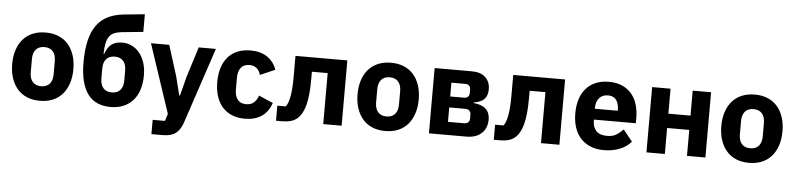

<svg xmlns="http://www.w3.org/2000/svg" viewBox="-51 -1045 6368 1538"><g transform="rotate(5 3133.0 -276.0)"><path d="M282 12Q224 12 178.5 -7Q133 -26 101.5 -62Q70 -98 53 -149Q36 -200 36 -263Q36 -326 53 -377Q70 -428 101.5 -463.5Q133 -499 178.5 -518Q224 -537 282 -537Q340 -537 385.5 -518Q431 -499 462.5 -463.5Q494 -428 511 -377Q528 -326 528 -263Q528 -200 511 -149Q494 -98 462.5 -62Q431 -26 385.5 -7Q340 12 282 12ZM282 -105Q326 -105 350 -132Q374 -159 374 -209V-316Q374 -366 350 -393Q326 -420 282 -420Q238 -420 214 -393Q190 -366 190 -316V-209Q190 -159 214 -132Q238 -105 282 -105Z M850 12Q792 12 746 -7.5Q700 -27 668.5 -68.5Q637 -110 620.5 -173.5Q604 -237 604 -325Q604 -425 621 -498.5Q638 -572 673 -622Q708 -672 762 -699.5Q816 -727 890 -735L1060 -752V-610L889 -593Q852 -589 827.5 -578.5Q803 -568 788 -546.5Q773 -525 766 -491Q759 -457 758 -407H763Q780 -458 812 -484Q844 -510 900 -510Q941 -510 976.5 -493Q1012 -476 1038.5 -444Q1065 -412 1080 -366.5Q1095 -321 1095 -263Q1095 -199 1078.5 -148Q1062 -97 1030.5 -61.5Q999 -26 953.5 -7Q908 12 850 12ZM850 -105Q894 -105 918 -132Q942 -159 942 -209V-289Q942 -339 918 -366Q894 -393 850 -393Q806 -393 782 -366Q758 -339 758 -289V-209Q758 -159 782 -132Q806 -105 850 -105Z M1513 -525H1651L1449 81Q1429 142 1392.5 171Q1356 200 1288 200H1196V85H1295L1313 27L1129 -525H1276L1353 -280L1391 -128H1397L1436 -280Z M1930 12Q1871 12 1825 -7.5Q1779 -27 1748 -62.5Q1717 -98 1701 -149Q1685 -200 1685 -263Q1685 -326 1701 -376.5Q1717 -427 1748 -463Q1779 -499 1825 -518Q1871 -537 1930 -537Q2010 -537 2063.5 -501Q2117 -465 2140 -400L2020 -348Q2013 -378 1991 -399Q1969 -420 1930 -420Q1885 -420 1862 -390.5Q1839 -361 1839 -311V-213Q1839 -163 1862 -134Q1885 -105 1930 -105Q1970 -105 1993.5 -126.5Q2017 -148 2028 -183L2143 -133Q2117 -58 2062.5 -23Q2008 12 1930 12Z M2181 -115H2249Q2259 -128 2266.5 -148Q2274 -168 2279.5 -196.5Q2285 -225 2288 -265Q2291 -305 2291 -359V-525H2708V0H2560V-410H2433V-351Q2433 -283 2428 -231.5Q2423 -180 2413 -142.5Q2403 -105 2389.5 -79.5Q2376 -54 2360 -38Q2336 -14 2304.5 -4Q2273 6 2226 6H2181Z M3059 12Q3001 12 2955.5 -7Q2910 -26 2878.5 -62Q2847 -98 2830 -149Q2813 -200 2813 -263Q2813 -326 2830 -377Q2847 -428 2878.5 -463.5Q2910 -499 2955.5 -518Q3001 -537 3059 -537Q3117 -537 3162.5 -518Q3208 -499 3239.5 -463.5Q3271 -428 3288 -377Q3305 -326 3305 -263Q3305 -200 3288 -149Q3271 -98 3239.5 -62Q3208 -26 3162.5 -7Q3117 12 3059 12ZM3059 -105Q3103 -105 3127 -132Q3151 -159 3151 -209V-316Q3151 -366 3127 -393Q3103 -420 3059 -420Q3015 -420 2991 -393Q2967 -366 2967 -316V-209Q2967 -159 2991 -132Q3015 -105 3059 -105Z M3410 -525H3709Q3781 -525 3819 -489Q3857 -453 3857 -393Q3857 -342 3830 -314Q3803 -286 3746 -278V-273Q3877 -261 3877 -152Q3877 -82 3833 -41Q3789 0 3711 0H3410ZM3684 -105Q3704 -105 3716 -116Q3728 -127 3728 -147V-178Q3728 -198 3716 -209.5Q3704 -221 3684 -221H3554V-105ZM3666 -309Q3686 -309 3697 -320Q3708 -331 3708 -351V-378Q3708 -398 3697 -409Q3686 -420 3666 -420H3554V-309Z M3932 -115H4000Q4010 -128 4017.5 -148Q4025 -168 4030.5 -196.5Q4036 -225 4039 -265Q4042 -305 4042 -359V-525H4459V0H4311V-410H4184V-351Q4184 -283 4179 -231.5Q4174 -180 4164 -142.5Q4154 -105 4140.5 -79.5Q4127 -54 4111 -38Q4087 -14 4055.5 -4Q4024 6 3977 6H3932Z M4816 12Q4756 12 4709 -7.5Q4662 -27 4629.5 -62.5Q4597 -98 4580.5 -149Q4564 -200 4564 -263Q4564 -325 4580 -375.5Q4596 -426 4627.5 -462Q4659 -498 4705 -517.5Q4751 -537 4810 -537Q4875 -537 4921.5 -515Q4968 -493 4997.5 -456Q5027 -419 5040.5 -370.5Q5054 -322 5054 -269V-225H4717V-217Q4717 -165 4745 -134.5Q4773 -104 4833 -104Q4879 -104 4908 -122.5Q4937 -141 4962 -167L5036 -75Q5001 -34 4944.5 -11Q4888 12 4816 12ZM4813 -428Q4768 -428 4742.5 -398.5Q4717 -369 4717 -320V-312H4901V-321Q4901 -369 4879.5 -398.5Q4858 -428 4813 -428Z M5159 -525H5307V-324H5485V-525H5633V0H5485V-209H5307V0H5159Z M5984 12Q5926 12 5880.5 -7Q5835 -26 5803.5 -62Q5772 -98 5755 -149Q5738 -200 5738 -263Q5738 -326 5755 -377Q5772 -428 5803.5 -463.5Q5835 -499 5880.5 -518Q5926 -537 5984 -537Q6042 -537 6087.5 -518Q6133 -499 6164.5 -463.5Q6196 -428 6213 -377Q6230 -326 6230 -263Q6230 -200 6213 -149Q6196 -98 6164.5 -62Q6133 -26 6087.5 -7Q6042 12 5984 12ZM5984 -105Q6028 -105 6052 -132Q6076 -159 6076 -209V-316Q6076 -366 6052 -393Q6028 -420 5984 -420Q5940 -420 5916 -393Q5892 -366 5892 -316V-209Q5892 -159 5916 -132Q5940 -105 5984 -105Z"/></g></svg>

Font: IBMPlexSans-Bold
Style: Bold
Weight: 700
Designer: Mike Abbink, Paul van der Laan, Pieter van Rosmalen
Foundry: Bold Monday
Version: Version 3.1